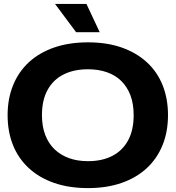

<svg xmlns="http://www.w3.org/2000/svg" viewBox="-20 -955 900 984"><path d="M431 9Q334 9 257.5 -17.5Q181 -44 127.5 -93.5Q74 -143 46.5 -211.5Q19 -280 19 -365Q19 -449 47 -518Q75 -587 128 -636Q181 -685 257.5 -711.5Q334 -738 431 -738Q528 -738 603.5 -711.5Q679 -685 732.5 -636Q786 -587 813.5 -518Q841 -449 841 -365Q841 -280 813 -211Q785 -142 732 -93Q679 -44 603 -17.5Q527 9 431 9ZM431 -129Q503 -129 555.5 -156Q608 -183 636.5 -235.5Q665 -288 665 -365Q665 -423 648.5 -466.5Q632 -510 601.5 -540Q571 -570 527.5 -585Q484 -600 431 -600Q359 -600 306 -573.5Q253 -547 224 -494.5Q195 -442 195 -365Q195 -307 212 -263Q229 -219 260 -189.5Q291 -160 334 -144.5Q377 -129 431 -129ZM370 -790 262 -935H423L491 -790Z"/></svg>

Font: Mona Sans Expanded
Style: Bold
Weight: 700
Width: 7
Designer: Deni Anggara
Foundry: GitHub
Version: Version 2.000